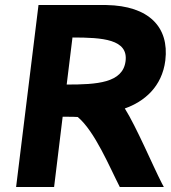

<svg xmlns="http://www.w3.org/2000/svg" viewBox="-20 -733 679 763"><path d="M637 -493C653 -626 571 -710 403 -713H133L44 10H195L229 -269H251C264 -269 275 -269 289 -268C357 -211 416 -68 456 10H631L623 -5C588 -73 522 -229 476 -302C553 -329 624 -388 637 -493ZM245 -397 268 -584C388 -584 490 -577 479 -490C468 -403 365 -397 245 -397Z"/></svg>

Font: Bluebird
Style: SfBdExtObl
Weight: 700
Designer: Jasper
Foundry: Cannot Into Space Fonts
Version: Version 0.98